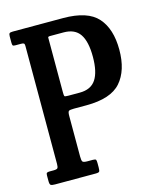

<svg xmlns="http://www.w3.org/2000/svg" viewBox="-113 -829 743 908"><g transform="rotate(-15 259.0 -375.0)"><path d="M59.5 -684H31.5Q21.5 -684 19.2 -687.5Q17 -691 17 -701.5V-731Q17 -743.5 21 -746.8Q25 -750 37 -750H283Q403 -750 452.2 -694.5Q501.5 -639 501.5 -537Q501.5 -435.5 452.2 -379.2Q403 -323 283 -323H222Q202 -323 196.8 -319.2Q191.5 -315.5 191.5 -295.5V-96.5Q191.5 -76.5 196 -71.2Q200.5 -66 220 -66H246Q258.5 -66 260.8 -61.8Q263 -57.5 263 -45.5V-24.5Q263 -9 260 -4.5Q257 0 242 0H43.5Q28.5 0 22.8 -3.2Q17 -6.5 17 -23V-50.5Q17 -60.5 20.5 -63.2Q24 -66 34 -66H53Q69.5 -66 73.2 -71Q77 -76 77 -91.5V-669.5Q77 -679 73.2 -681.5Q69.5 -684 59.5 -684ZM211 -389H268Q323 -389 347.5 -426Q372 -463 372 -537Q372 -611.5 347.5 -647.8Q323 -684 268 -684H201.5Q191.5 -684 191.5 -679.2Q191.5 -674.5 191.5 -664V-411Q191.5 -395.5 193.5 -392.2Q195.5 -389 211 -389Z"/></g></svg>

Font: Besley* Condensed Medium
Style: Regular
Weight: 500
Width: 3
Designer: Owen Earl
Foundry: indestructible type*
Version: Version 3.000; ttfautohint (v1.8.3)